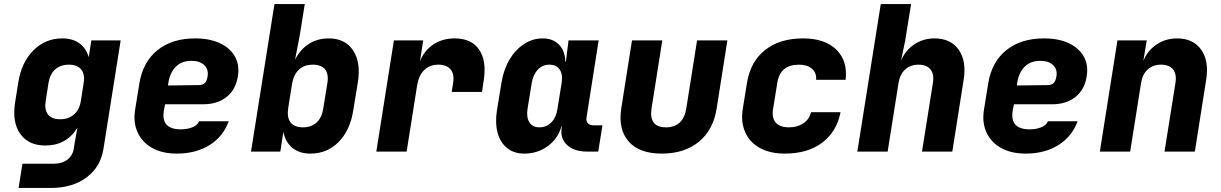

<svg xmlns="http://www.w3.org/2000/svg" viewBox="-20 -750 6040 950"><path d="M72 180 91 60H246Q288 60 314.5 39Q341 18 346 -19L349 -40L363 -118Q309 -30 204 -30Q121 -30 80 -88Q39 -146 55 -245L71 -345Q87 -443 146 -501.5Q205 -560 288 -560Q339 -560 372.5 -536Q406 -512 419 -467L432 -550H577L492 -14Q478 76 408 128Q338 180 232 180ZM278 -160Q319 -160 346 -183.5Q373 -207 380 -250L394 -340Q401 -383 381.5 -406.5Q362 -430 321 -430Q279 -430 253 -406.5Q227 -383 220 -340L206 -250Q199 -207 217.5 -183.5Q236 -160 278 -160Z M855 10Q783 10 733 -18Q683 -46 660.5 -96Q638 -146 649 -210L670 -340Q688 -445 760 -502.5Q832 -560 946 -560Q1017 -560 1067.5 -536.5Q1118 -513 1142 -471Q1166 -429 1157 -373Q1147 -307 1101.5 -270.5Q1056 -234 985 -234H797L792 -210Q782 -158 803.5 -134Q825 -110 874 -110Q906 -110 931.5 -120Q957 -130 965 -150H1112Q1084 -74 1016.5 -32Q949 10 855 10ZM811 -327 964 -329Q981 -329 992 -338Q1003 -347 1007 -371Q1013 -406 991 -427.5Q969 -449 928 -449Q879 -449 850 -420Q821 -391 813 -340Z M1516 10Q1461 10 1426.5 -18.5Q1392 -47 1382 -98L1367 0H1222L1338 -730H1488L1464 -580L1440 -455Q1466 -506 1508.5 -533Q1551 -560 1607 -560Q1687 -560 1726.5 -501.5Q1766 -443 1751 -345L1728 -205Q1713 -106 1656 -48Q1599 10 1516 10ZM1479 -120Q1520 -120 1546 -143.5Q1572 -167 1579 -210L1600 -340Q1607 -384 1588 -407Q1569 -430 1528 -430Q1485 -430 1459 -405.5Q1433 -381 1425 -335L1406 -215Q1399 -169 1417.5 -144.5Q1436 -120 1479 -120Z M1842 0 1929 -550H2074L2058 -447Q2079 -500 2124 -530Q2169 -560 2230 -560Q2313 -560 2351 -504Q2389 -448 2373 -350L2365 -295H2215L2222 -340Q2229 -383 2209.5 -406.5Q2190 -430 2148 -430Q2106 -430 2079 -403.5Q2052 -377 2044 -328L1992 0Z M2574 10Q2523 10 2489 -17.5Q2455 -45 2442 -93.5Q2429 -142 2439 -205L2462 -345Q2473 -409 2502 -457Q2531 -505 2573.5 -532.5Q2616 -560 2665 -560Q2716 -560 2746 -529Q2776 -498 2777 -445H2780L2793 -550H2942L2882 -168Q2879 -151 2888.5 -140.5Q2898 -130 2915 -130H2961L2940 0H2885Q2821 0 2786 -32.5Q2751 -65 2759 -117L2760 -125H2758Q2741 -64 2690.5 -27Q2640 10 2574 10ZM2649 -120Q2684 -120 2708 -144.5Q2732 -169 2738 -210L2759 -340Q2766 -381 2749.5 -405.5Q2733 -430 2698 -430Q2664 -430 2641 -405.5Q2618 -381 2611 -340L2590 -210Q2584 -169 2599.5 -144.5Q2615 -120 2649 -120Z M3254 10Q3143 10 3090.5 -50Q3038 -110 3054 -214L3107 -550H3257L3204 -215Q3189 -120 3275 -120Q3361 -120 3376 -215L3429 -550H3579L3526 -214Q3510 -108 3438.5 -49Q3367 10 3254 10Z M3863 10Q3791 10 3740.5 -17.5Q3690 -45 3667.5 -95Q3645 -145 3655 -210L3676 -340Q3693 -445 3765.5 -502.5Q3838 -560 3954 -560Q4061 -560 4118 -504.5Q4175 -449 4164 -355H4018Q4021 -390 3997.5 -410Q3974 -430 3933 -430Q3840 -430 3826 -340L3805 -210Q3798 -167 3818.5 -143.5Q3839 -120 3884 -120Q3925 -120 3954.5 -139.5Q3984 -159 3993 -195H4139Q4120 -98 4048 -44Q3976 10 3863 10Z M4222 0 4338 -730H4488L4459 -550L4438 -449Q4458 -499 4502.5 -529.5Q4547 -560 4604 -560Q4684 -560 4723.5 -504Q4763 -448 4748 -355L4692 0H4542L4596 -340Q4603 -383 4584 -406.5Q4565 -430 4525 -430Q4485 -430 4459 -406.5Q4433 -383 4426 -340L4372 0Z M5055 10Q4983 10 4933 -18Q4883 -46 4860.5 -96Q4838 -146 4849 -210L4870 -340Q4888 -445 4960 -502.5Q5032 -560 5146 -560Q5217 -560 5267.5 -536.5Q5318 -513 5342 -471Q5366 -429 5357 -373Q5347 -307 5301.5 -270.5Q5256 -234 5185 -234H4997L4992 -210Q4982 -158 5003.5 -134Q5025 -110 5074 -110Q5106 -110 5131.5 -120Q5157 -130 5165 -150H5312Q5284 -74 5216.5 -32Q5149 10 5055 10ZM5011 -327 5164 -329Q5181 -329 5192 -338Q5203 -347 5207 -371Q5213 -406 5191 -427.5Q5169 -449 5128 -449Q5079 -449 5050 -420Q5021 -391 5013 -340Z M5422 0 5509 -550H5654L5637 -448Q5657 -499 5702 -529.5Q5747 -560 5804 -560Q5884 -560 5923.5 -504Q5963 -448 5948 -355L5892 0H5742L5796 -340Q5803 -383 5784 -406.5Q5765 -430 5725 -430Q5685 -430 5659 -406.5Q5633 -383 5626 -340L5572 0Z"/></svg>

Font: JetBrains Mono ExtraBold
Style: Italic
Weight: 800
Italic angle: -9°
Monospace: yes
Designer: Philipp Nurullin, Konstantin Bulenkov
Foundry: JetBrains
Version: Version 2.305; ttfautohint (v1.8.4.7-5d5b)